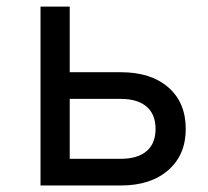

<svg xmlns="http://www.w3.org/2000/svg" viewBox="-20 -570 639 590"><path d="M104.5 0V-549.8H194.3V-348.1H351.1Q443.8 -348.1 497.3 -301.5Q550.8 -254.9 550.8 -173.8Q550.8 -93.8 496.8 -46.9Q442.9 0 351.1 0ZM194.3 -82H351.1Q402.8 -82 430.4 -105.5Q458 -128.9 458 -173.8Q458 -218.8 430.4 -242.4Q402.8 -266.1 351.1 -266.1H194.3Z"/></svg>

Font: UDEV Gothic 35
Style: Regular
Weight: 400
Version: v2.1.0; ttfautohint (v1.8.4.7-5d5b-dirty) -l 6 -r 45 -G 200 